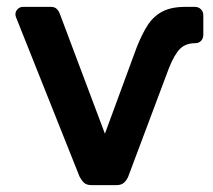

<svg xmlns="http://www.w3.org/2000/svg" viewBox="-20 -540 621 560"><path d="M248 0Q232 0 224.5 -7.5Q217 -15 212 -25L27 -489Q25 -494 25 -498Q25 -507 31.5 -513.5Q38 -520 47 -520H128Q140 -520 146 -513.5Q152 -507 154 -501L286 -150L378 -400Q394 -441 411 -467Q428 -493 454 -506.5Q480 -520 521 -520H548Q559 -520 566 -513Q573 -506 573 -496V-439Q573 -428 566.5 -421Q560 -414 549 -414Q522 -414 505.5 -398Q489 -382 473 -342L354 -25Q350 -15 342 -7.5Q334 0 319 0Z"/></svg>

Font: Rubik Light Medium
Style: Regular
Weight: 500
Version: Version 2.104